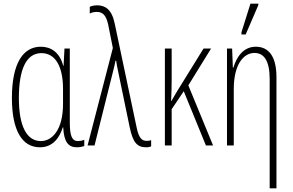

<svg xmlns="http://www.w3.org/2000/svg" viewBox="-20 -794 1597 1048"><path d="M198 10C271 10 306 -46 323 -99H325C329 -20 352 10 400 10C418 10 432 6 440 3V-31C429 -26 415 -24 406 -24C374 -24 361 -49 361 -127V-529H332L327 -435H325C306 -509 257 -539 203 -539C108 -539 45 -452 45 -259C45 -83 100 10 198 10ZM203 -24C128 -24 83 -101 83 -259C83 -415 123 -504 206 -504C282 -504 324 -432 324 -308V-227C324 -84 264 -24 203 -24Z M777 10C791 10 798 8 805 5V-29C800 -27 791 -25 781 -25C753 -25 737 -42 725 -102L606 -666C590 -744 553 -765 510 -765C491 -765 477 -760 470 -757V-720C480 -726 495 -729 507 -729C537 -729 559 -716 571 -657L596 -532L458 0H496L598 -408C603 -427 607 -444 610 -462H614C618 -438 617 -440 632 -369L688 -99C705 -19 727 10 777 10Z M1132 -529H1091L948 -298C936 -279 927 -262 916 -243H914C916 -282 917 -323 917 -360V-529H880V0H917V-198L983 -296L1104 0H1143L1008 -328Z M1298 -606H1321L1390 -766V-774H1347L1298 -618ZM1452 234H1489V-373C1489 -487 1446 -539 1376 -539C1307 -539 1270 -480 1254 -425H1251L1247 -529H1219V0H1256V-308C1256 -443 1310 -505 1369 -505C1420 -505 1452 -464 1452 -362Z"/></svg>

Font: Noto Sans ExtraCondensed ExtraLight
Style: Regular
Weight: 200
Width: 2
Designer: Monotype Design Team
Foundry: Monotype Imaging Inc.
Version: Version 2.013